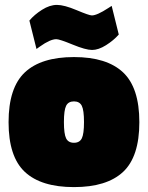

<svg xmlns="http://www.w3.org/2000/svg" viewBox="-20 -751 604 784"><path d="M81.5 -455.5Q148 -518 282 -518Q416 -518 482.5 -455.5Q549 -393 549 -252Q549 -111 482.5 -49Q416 13 282 13Q148 13 81.5 -49Q15 -111 15 -252Q15 -393 81.5 -455.5ZM250 -186Q259 -168 282 -168Q305 -168 314 -186Q323 -204 323 -252.5Q323 -301 314 -319Q305 -337 282 -337Q259 -337 250 -319Q241 -301 241 -252.5Q241 -204 250 -186ZM210 -591Q185 -591 143 -561L129 -551L100 -667Q120 -691 151.5 -711Q183 -731 212.5 -731Q242 -731 293 -709.5Q344 -688 355 -688Q376 -688 422 -718L436 -727L465 -610Q444 -586 413 -566.5Q382 -547 356 -547Q330 -547 276.5 -569Q223 -591 210 -591Z"/></svg>

Font: Titillium Web
Style: Black
Weight: 900
Version: Version 1.001;PS 35.000;hotconv 1.0.70;makeotf.lib2.5.55311